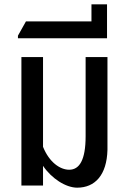

<svg xmlns="http://www.w3.org/2000/svg" viewBox="-20 -858 588 888"><path d="M337 10C419 10 474 -48 477 -165V-594H376V-228C376 -117 347 -73 300 -73C258 -73 208 -107 179 -179V-594H79V0H179V-91C218 -33 284 10 337 10Z M63 -681H475V-838H403V-759H100L63 -693Z"/></svg>

Font: Vanilla Cream DemiBold
Style: Regular
Weight: 600
Designer: Jeremy Tribby, Jinavaṁso
Foundry: Tribby Type
Version: Version 1.422;Glyphs 3.1.2 (3151)